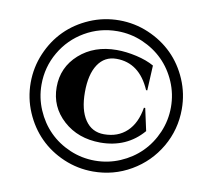

<svg xmlns="http://www.w3.org/2000/svg" viewBox="-80 -805 1008 911"><g transform="rotate(10 424.0 -350.0)"><path d="M788.1 -350.1Q788.1 -251 739.3 -167.2Q690.4 -83.5 606.7 -34.7Q522.9 14.2 423.8 14.2Q349.6 14.2 282.2 -14.6Q214.8 -43.5 166.3 -92.3Q117.7 -141.1 88.9 -208.5Q60.1 -275.9 60.1 -350.1Q60.1 -424.3 88.9 -491.7Q117.7 -559.1 166.3 -607.7Q214.8 -656.2 282.2 -685.1Q349.6 -713.9 423.8 -713.9Q498 -713.9 565.4 -685.1Q632.8 -656.2 681.6 -607.7Q730.5 -559.1 759.3 -491.7Q788.1 -424.3 788.1 -350.1ZM423.8 -661.6Q339.4 -661.6 267.6 -619.9Q195.8 -578.1 154.1 -506.3Q112.3 -434.6 112.3 -350.1Q112.3 -286.6 137 -229Q161.6 -171.4 203.4 -129.4Q245.1 -87.4 302.7 -62.7Q360.4 -38.1 423.8 -38.1Q487.3 -38.1 544.9 -62.7Q602.5 -87.4 644.5 -129.4Q686.5 -171.4 711.2 -229Q735.8 -286.6 735.8 -350.1Q735.8 -413.6 711.2 -471.2Q686.5 -528.8 644.5 -570.6Q602.5 -612.3 544.9 -637Q487.3 -661.6 423.8 -661.6ZM609.9 -325.7H616.2L639.6 -218.3Q561.5 -127 434.1 -127Q326.7 -127.4 255.9 -191.4Q185.1 -255.4 185.1 -350.6Q185.1 -446.3 256.3 -509.8Q327.6 -573.2 436 -573.2Q481.4 -573.2 531.7 -561.8Q582 -550.3 617.2 -530.3L611.3 -409.7H605.5Q552.7 -531.7 441.9 -531.7Q384.8 -531.7 353 -483.9Q321.3 -436 321.3 -350.1Q321.3 -264.6 353.8 -216.8Q386.2 -168.9 444.8 -168.9Q511.7 -168.9 554.7 -209.5Q597.7 -250 609.9 -325.7Z"/></g></svg>

Font: Cinzel Black
Style: Regular
Weight: 900
Designer: Natanael Gama
Version: Version 1.001;PS 001.001;hotconv 1.0.56;makeotf.lib2.0.21325